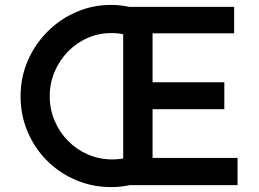

<svg xmlns="http://www.w3.org/2000/svg" viewBox="-20 -756 1058 784"><path d="M490 -614Q477 -618 463.5 -619.5Q450 -621 435 -621Q383 -621 337.5 -601Q292 -581 257.5 -545.5Q223 -510 203 -463Q183 -416 183 -363Q183 -310 203 -263Q223 -216 258 -180.5Q293 -145 339.5 -125Q386 -105 439 -105Q467 -105 494 -111L526 -4Q504 2 481 5Q458 8 434 8Q358 8 290.5 -20.5Q223 -49 172 -100Q121 -151 92.5 -218.5Q64 -286 64 -363Q64 -439 92.5 -506Q121 -573 172 -625Q223 -677 290.5 -706.5Q358 -736 434 -736Q459 -736 483 -732.5Q507 -729 529 -723ZM483 -728H936V-620H603V-420H896V-310H603V-111H950V0H483Z"/></svg>

Font: Josefin Sans Thin SemiBold
Style: Regular
Weight: 600
Version: Version 2.000